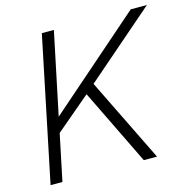

<svg xmlns="http://www.w3.org/2000/svg" viewBox="-107 -834 931 939"><g transform="rotate(-15 359.0 -364.5)"><path d="M320 -384 144 -235 95 0H35L186 -729H247L160 -313L636 -729H718L366 -424L574 0H507Z"/></g></svg>

Font: Mona Sans Light
Style: Italic
Weight: 300
Italic angle: -11.7°
Designer: Deni Anggara
Foundry: GitHub
Version: Version 2.000